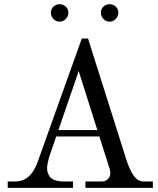

<svg xmlns="http://www.w3.org/2000/svg" viewBox="-20 -914 770 934"><path d="M240 -821.8Q227.5 -835 227.5 -852.5Q227.5 -870.1 240 -881.8Q252.4 -893.6 270 -893.6Q287.6 -893.6 300 -881.8Q312.5 -870.1 312.5 -852.5Q312.5 -835 300 -821.8Q287.6 -808.6 270 -808.6Q252.4 -808.6 240 -821.8ZM483.2 -821.8Q470.7 -835 470.7 -852.5Q470.7 -870.1 483.2 -881.8Q495.6 -893.6 513.2 -893.6Q530.8 -893.6 543.2 -881.8Q555.7 -870.1 555.7 -852.5Q555.7 -835 543.2 -821.8Q530.8 -808.6 513.2 -808.6Q495.6 -808.6 483.2 -821.8ZM17.6 0V-31.2H53.7Q129.4 -31.2 163.1 -126L377.9 -726.6H408.2L594.2 -138.7Q610.4 -87.9 630.4 -59.6Q650.4 -31.2 677.7 -31.2H723.6V0H395.5V-31.2H476.6Q492.7 -31.2 504.6 -42.7Q516.6 -54.2 516.6 -72.3Q516.6 -82 513.7 -91.8L463.4 -250H253.4L222.2 -159.7Q217.8 -147.5 213.4 -127Q209 -106.4 209 -98.1Q209 -85.4 211.7 -75.7Q214.4 -65.9 221.9 -54.9Q229.5 -43.9 246.8 -37.6Q264.2 -31.2 290 -31.2H335V0ZM264.2 -281.2H453.6L362.8 -568.4Z"/></svg>

Font: Theano Modern
Style: Regular
Weight: 400
Designer: Alexey Kryukov
Version: Version 2.00